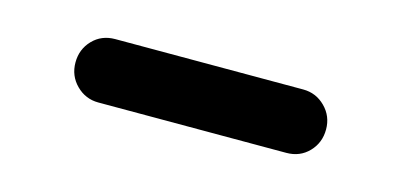

<svg xmlns="http://www.w3.org/2000/svg" viewBox="-28 -818 556 266"><g transform="rotate(15 250.0 -684.5)"><path d="M384.8 -730.5Q403.3 -730.5 416.5 -717.3Q429.7 -704.1 429.7 -685.1Q429.7 -666 417 -652.8Q404.3 -639.6 384.8 -639.6H115.2Q96.7 -639.6 83.5 -652.8Q70.3 -666 70.3 -685.1Q70.3 -704.1 83 -717.3Q95.7 -730.5 115.2 -730.5Z"/></g></svg>

Font: Rounded Mgen+ 1mn bold
Style: Bold
Weight: 700
Designer: [Source Han Sans]
Ryoko NISHIZUKA  (kana & ideographs); Paul D. Hunt (Latin, Greek & Cyrillic); Wenlong ZHANG  (bopomofo
Version: Version 1.059.20150602